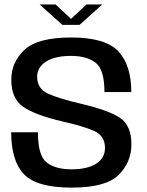

<svg xmlns="http://www.w3.org/2000/svg" viewBox="-20 -852 670 876"><path d="M264.5 -738.5H343L446.5 -831.5H374.5L304 -766L233.5 -831.5H161ZM307 4Q462 4 520.8 -53.5Q579.5 -111 579.5 -194Q579.5 -280 526.5 -315Q473.5 -350 342 -380.5Q252 -401.5 200.8 -424Q149.5 -446.5 149.5 -502Q149.5 -544.5 190 -570.8Q230.5 -597 304 -597Q375 -597 415.8 -566.2Q456.5 -535.5 456.5 -432H579Q579 -555 519.8 -618Q460.5 -681 305 -681Q151.5 -681 91.5 -624.5Q31.5 -568 31.5 -488.5Q31.5 -403 85 -365.2Q138.5 -327.5 266.5 -297.5Q358 -277 408.5 -255Q459 -233 459 -177Q459 -131 418.8 -105.2Q378.5 -79.5 306 -79.5Q232.5 -79.5 192.8 -110.8Q153 -142 153 -248.5H31Q31 -118.5 89.2 -57.2Q147.5 4 307 4Z"/></svg>

Font: Anybody Thin Medium
Style: Regular
Weight: 500
Version: Version 1.113;gftools[0.9.25]